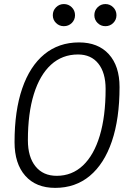

<svg xmlns="http://www.w3.org/2000/svg" viewBox="-20 -911 626 941"><path d="M250.5 9.8Q156.2 9.8 103.8 -49.6Q51.3 -108.9 51.3 -214.4Q51.3 -368.2 88.9 -477.5Q126.5 -586.9 197.3 -645Q268.1 -703.1 367.2 -703.1Q460.9 -703.1 513.4 -645.3Q565.9 -587.4 565.9 -484.4Q565.9 -329.1 528.3 -218.5Q490.7 -107.9 420.2 -49.1Q349.6 9.8 250.5 9.8ZM257.8 -49.3Q333 -49.3 386.7 -100.1Q440.4 -150.9 469 -246.1Q497.6 -341.3 497.6 -475.1Q497.6 -554.7 461.9 -599.4Q426.3 -644 362.3 -644Q285.2 -644 230.2 -594Q175.3 -543.9 146 -450Q116.7 -356 116.7 -223.6Q116.7 -141.6 154.1 -95.5Q191.4 -49.3 257.8 -49.3ZM293 -782.7Q270.5 -782.7 254.6 -798.3Q238.8 -814 238.8 -836.4Q238.8 -859.4 254.6 -875.2Q270.5 -891.1 293 -891.1Q315.9 -891.1 331.8 -875.2Q347.7 -859.4 347.7 -836.4Q347.7 -814 331.8 -798.3Q315.9 -782.7 293 -782.7ZM496.6 -782.7Q474.1 -782.7 458.3 -798.3Q442.4 -814 442.4 -836.4Q442.4 -859.4 458.3 -875.2Q474.1 -891.1 496.6 -891.1Q519 -891.1 534.9 -875.2Q550.8 -859.4 550.8 -836.4Q550.8 -814 534.9 -798.3Q519 -782.7 496.6 -782.7Z"/></svg>

Font: Cascadia Code Light
Style: Italic
Weight: 300
Italic angle: -10°
Monospace: yes
Designer: Aaron Bell
Foundry: Saja Typeworks
Version: Version 2404.023; ttfautohint (v1.8.4)